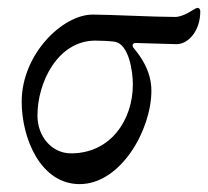

<svg xmlns="http://www.w3.org/2000/svg" viewBox="-20 -453 528 487"><path d="M182 14C286 14 364 -123 364 -223C364 -276 333 -314 320 -330C313 -338 317 -344 324 -344C331 -344 414 -341 428 -341C457 -341 488 -374 488 -424C488 -429 486 -433 480 -433C475 -433 448 -410 424 -410C372 -410 257 -416 215 -416C139 -416 35 -316 35 -195C35 -102 83 14 182 14ZM160 -64C112 -64 75 -106 75 -160C75 -245 127 -350 222 -350C235 -350 260 -349 272 -347C307 -340 317 -272 317 -239C317 -149 261 -64 160 -64Z"/></svg>

Font: EB Garamond
Style: Regular
Weight: 400
Designer: Georg Duffner and Octavio Pardo
Foundry: Georg Duffner
Version: Version 1.000;PS 001.000;hotconv 1.0.88;makeotf.lib2.5.64775